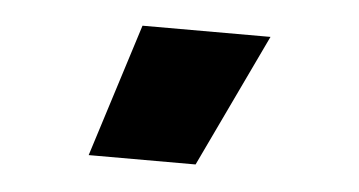

<svg xmlns="http://www.w3.org/2000/svg" viewBox="-29 -790 492 263"><g transform="rotate(5 217.0 -658.5)"><path d="M100 -567H247L334 -750H158Z"/></g></svg>

Font: Finlandica Black
Style: Regular
Weight: 900
Designer: Niklas Ekholm, Juho Hiilivirta, Jaakko Suomalainen
Foundry: Helsinki Type Studio
Version: Version 2.000;Glyphs 3.2 (3202)